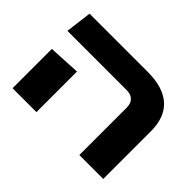

<svg xmlns="http://www.w3.org/2000/svg" viewBox="-119 -850 1091 1091"><g transform="rotate(45 427.0 -304.5)"><path d="M597 0V-379Q597 -415 578.5 -433Q560 -451 528 -451H50L70 -609H537Q662 -609 725.5 -552Q789 -495 789 -382V0ZM60 0V-316L252 -326V0Z"/></g></svg>

Font: Noto Sans Hebrew Thin Black
Style: Regular
Weight: 900
Version: Version 3.001